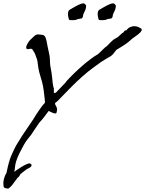

<svg xmlns="http://www.w3.org/2000/svg" viewBox="-58 -839 865 1144"><path d="M-10 285Q-15 285 -24.5 282.5Q-34 280 -36 274V276Q-36 276 -37 267.5Q-38 259 -38 253Q-38 241 -34 225Q-30 209 -19 190Q-6 123 9.5 87.5Q25 52 38 28Q55 -1 73.5 -29.5Q92 -58 111 -85Q125 -104 138.5 -125.5Q152 -147 156 -154Q163 -165 173 -179.5Q183 -194 192.5 -206.5Q202 -219 206 -222Q206 -222 208 -225Q210 -228 210 -229Q210 -240 208.5 -248.5Q207 -257 207 -261Q203 -302 198 -327Q193 -352 187 -370Q181 -388 176 -408Q171 -428 167 -459Q167 -471 162 -487Q157 -503 151.5 -516Q146 -529 143 -531L142 -533Q142 -535 135.5 -543.5Q129 -552 117 -547Q114 -546 109 -546Q98 -546 98 -556Q98 -564 103.5 -574.5Q109 -585 112 -589Q117 -597 126.5 -605.5Q136 -614 143 -621Q151 -629 157 -631.5Q163 -634 168 -634Q173 -634 178.5 -633Q184 -632 188 -632H189Q207 -632 213.5 -615Q220 -598 225 -565Q229 -542 234.5 -520.5Q240 -499 240 -467Q240 -452 245 -428.5Q250 -405 253 -373Q253 -366 256 -344Q259 -322 263 -311V-284Q271 -287 275 -287Q296 -310 316.5 -330.5Q337 -351 336 -352L337 -354Q354 -373 384 -402.5Q414 -432 450.5 -462.5Q487 -493 522 -514H523Q524 -514 535 -524.5Q546 -535 557.5 -546.5Q569 -558 571 -559L573 -560Q575 -560 583 -568.5Q591 -577 601.5 -587.5Q612 -598 618 -602V-603Q631 -611 635 -612.5Q639 -614 645.5 -619Q652 -624 669 -641L670 -642Q672 -641 677.5 -646.5Q683 -652 682 -653L683 -655Q688 -658 690.5 -657.5Q693 -657 694 -658Q705 -672 717.5 -677.5Q730 -683 742 -683Q755 -683 766 -678Q777 -673 784 -668Q786 -667 786.5 -661.5Q787 -656 777.5 -645.5Q768 -635 740 -616Q729 -609 720.5 -600.5Q712 -592 695.5 -580Q679 -568 644 -547H643Q635 -543 624.5 -528Q614 -513 603 -505Q592 -499 574.5 -488.5Q557 -478 546 -471L495 -434Q465 -412 433 -383.5Q401 -355 372 -326Q343 -297 320.5 -273.5Q298 -250 287 -239Q283 -235 279.5 -232.5Q276 -230 270 -225Q270 -221 271 -217Q272 -213 272 -213V-214Q278 -204 280 -198Q282 -192 282 -187Q282 -180 279 -168V-169Q278 -163 270 -163Q263 -163 252 -168.5Q241 -174 234 -177L233 -178H232Q220 -162 207 -144.5Q194 -127 183 -116L182 -115Q182 -116 172 -102Q162 -88 149 -68.5Q136 -49 125 -32H124Q120 -27 103 -5Q86 17 57 76Q35 122 32 151Q29 180 27 185Q30 182 42.5 173.5Q55 165 71 155Q87 145 101 139Q115 133 121 135Q130 139 130 146Q130 153 119.5 159.5Q109 166 103 168Q103 168 93 175.5Q83 183 73.5 190.5Q64 198 64 198Q64 198 59 207Q54 216 47 220Q43 224 34.5 236.5Q26 249 15 263Q4 277 -9 285ZM538 -719Q531 -719 529 -725Q527 -731 526 -738Q524 -746 524 -756Q524 -763 526 -770Q528 -777 534 -781Q550 -790 561 -796.5Q572 -803 582 -808Q604 -819 617 -819Q623 -819 627 -812.5Q631 -806 631 -810V-811Q631 -813 631.5 -810.5Q632 -808 632 -803Q632 -799 631 -792.5Q630 -786 628 -781Q625 -773 619.5 -763Q614 -753 613 -741Q611 -728 597 -727.5Q583 -727 575 -722Q568 -719 556 -719Q544 -719 539 -719ZM361 -719Q354 -719 352 -725Q350 -731 349 -738Q347 -746 347 -756Q347 -763 349 -770Q351 -777 357 -781Q373 -790 384 -796.5Q395 -803 405 -808Q427 -819 440 -819Q446 -819 450 -812.5Q454 -806 454 -810V-811Q454 -813 454.5 -810.5Q455 -808 455 -803Q455 -799 454 -792.5Q453 -786 451 -781Q448 -773 442.5 -763Q437 -753 436 -741Q434 -728 420 -727.5Q406 -727 398 -722Q391 -719 379 -719Q367 -719 362 -719Z"/></svg>

Font: Vujahday Script
Style: Regular
Weight: 400
Designer: Robert E. Leuschke
Foundry: Robert E. Leuschke
Version: Version 1.010; ttfautohint (v1.8.3)